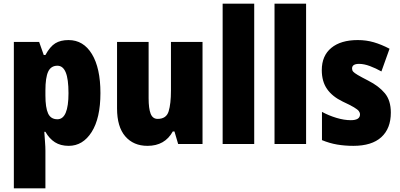

<svg xmlns="http://www.w3.org/2000/svg" viewBox="-20 -780 2165 1040"><path d="M351 -563Q432 -563 478 -487Q524 -411 524 -276Q524 -140 476.5 -65Q429 10 352 10Q308 10 277.5 -9.5Q247 -29 226 -66H220Q222 -34 224 -9Q226 16 226 36V240H55V-553H192L217 -482H226Q251 -528 279.5 -545.5Q308 -563 351 -563ZM291 -424Q256 -424 241 -392Q226 -360 226 -290V-263Q226 -197 240.5 -165.5Q255 -134 291 -134Q351 -134 351 -275Q351 -352 336 -388Q321 -424 291 -424Z M1077 -553V0H945L925 -68H916Q873 10 779 10Q703 10 658.5 -41.5Q614 -93 614 -193V-553H785V-248Q785 -192 796 -164Q807 -136 834 -136Q881 -136 893.5 -177Q906 -218 906 -289V-553Z M1357 0H1186V-760H1357Z M1638 0H1467V-760H1638Z M2097 -170Q2097 -84 2045.5 -37Q1994 10 1894 10Q1848 10 1806.5 3Q1765 -4 1724 -21V-174Q1761 -154 1802.5 -141.5Q1844 -129 1880 -129Q1930 -129 1930 -160Q1930 -170 1923.5 -178.5Q1917 -187 1897 -199Q1877 -211 1836 -230Q1780 -257 1751.5 -298Q1723 -339 1723 -400Q1723 -478 1774.5 -520.5Q1826 -563 1918 -563Q1964 -563 2005 -551Q2046 -539 2090 -516L2046 -393Q2016 -410 1984 -422Q1952 -434 1925 -434Q1887 -434 1887 -409Q1887 -399 1893 -392Q1899 -385 1917.5 -374Q1936 -363 1975 -343Q2032 -314 2064.5 -275Q2097 -236 2097 -170Z"/></svg>

Font: Noto Sans Lao Condensed Black
Style: Regular
Weight: 900
Width: 3
Designer: Monotype Design Team
Foundry: Monotype Imaging Inc.
Version: Version 2.003; ttfautohint (v1.8.4.7-5d5b)